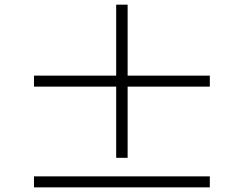

<svg xmlns="http://www.w3.org/2000/svg" viewBox="-20 -808 1040 819"><path d="M524.4 -438.5V-134.8H475.6V-438.5H125V-485.4H475.6V-788.1H524.4V-485.4H875V-438.5ZM125 -8.8V-55.7H875V-8.8Z"/></svg>

Font: GenYoMin TW TTF Bold
Style: Regular
Weight: 700
Version: Version 1.300